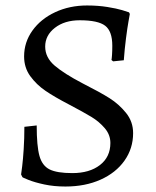

<svg xmlns="http://www.w3.org/2000/svg" viewBox="-20 -669 570 701"><path d="M62 -22 57 -32Q58 -38 61 -62Q64 -86 66.5 -124.5Q69 -163 69 -206L114 -211Q114 -136 124 -100Q134 -64 161 -50.5Q188 -37 244 -37Q307 -37 345 -66.5Q383 -96 383 -147Q383 -177 362.5 -201Q342 -225 314 -242Q286 -259 231 -288Q179 -315 146 -337.5Q113 -360 90.5 -391Q68 -422 68 -463Q68 -515 98.5 -557.5Q129 -600 181.5 -624.5Q234 -649 298 -649Q338 -649 372 -643.5Q406 -638 426 -632Q446 -626 451 -624L454 -618Q453 -612 449 -590Q445 -568 440 -529Q435 -490 432 -449L393 -445L387 -450Q388 -454 389 -468.5Q390 -483 390 -502Q390 -555 364 -575Q338 -595 271 -595Q216 -595 180.5 -567.5Q145 -540 145 -499Q145 -459 179.5 -429.5Q214 -400 281 -365Q346 -332 380 -310.5Q414 -289 440 -257Q466 -225 466 -183Q466 -127 434.5 -82.5Q403 -38 347 -13Q291 12 219 12Q177 12 142 4.5Q107 -3 84.5 -12Q62 -21 62 -22Z"/></svg>

Font: Sahitya
Style: Regular
Weight: 400
Designer: Juan Pablo del Peral
Foundry: Juan Pablo del Peral (http://www.huertatipografica.com)
Version: Version 1.001;PS 001.000;hotconv 1.0.70;makeotf.lib2.5.58329